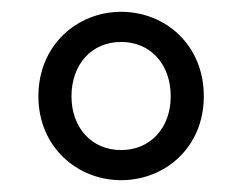

<svg xmlns="http://www.w3.org/2000/svg" viewBox="-20 -785 410 325"><path d="M185 -480C260 -480 325 -536 325 -622C325 -709 260 -765 185 -765C111 -765 45 -709 45 -622C45 -536 111 -480 185 -480ZM185 -531C135 -531 101 -569 101 -622C101 -676 135 -714 185 -714C235 -714 269 -676 269 -622C269 -569 235 -531 185 -531Z"/></svg>

Font: Noto Sans CJK TC Regular
Style: Regular
Weight: 400
Designer: Ryoko NISHIZUKA (kana & ideographs); Paul D. Hunt (Latin, Greek & Cyrillic); Wenlong ZHANG (bopomofo); Sandoll Communica
Foundry: Adobe Systems Incorporated
Version: Version 1.001;PS 1.001;hotconv 1.0.78;makeotf.lib2.5.61930